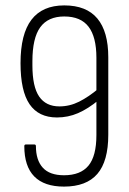

<svg xmlns="http://www.w3.org/2000/svg" viewBox="-20 -683 477 711"><path d="M217 8Q144 8 107 -29.5Q70 -67 70 -142Q70 -148 76 -148H107Q113 -148 113 -142Q113 -90 138.5 -62Q164 -34 217 -34Q278 -34 307.5 -69.5Q337 -105 337 -183V-469Q337 -546 308 -584Q279 -622 218 -622Q158 -622 129 -582Q100 -542 100 -456V-441Q100 -362 125 -325.5Q150 -289 200 -289Q238 -289 273 -306.5Q308 -324 346 -356V-313Q306 -280 269 -264Q232 -248 191 -248Q123 -248 89.5 -297Q56 -346 56 -449Q56 -557 96.5 -610Q137 -663 218 -663Q300 -663 340.5 -614.5Q381 -566 381 -471V-184Q381 -86 340.5 -39Q300 8 217 8Z"/></svg>

Font: Sofia Sans Condensed Light
Style: Regular
Weight: 300
Designer: Botio Nikoltchev, Ani Petrova
Foundry: lettersoup
Version: Version 4.101